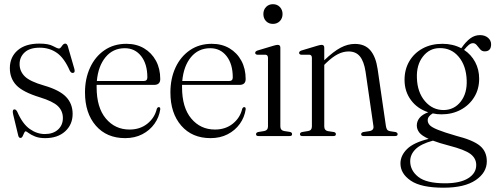

<svg xmlns="http://www.w3.org/2000/svg" viewBox="-20 -649 2363 916"><path d="M194 -9.5Q233.5 -9.5 256.8 -30.8Q280 -52 280 -86Q280 -119.5 256.5 -142.5Q233 -165.5 169.5 -185Q89.5 -209.5 58.2 -242.2Q27 -275 27 -324Q27 -376.5 64 -408.8Q101 -441 167.5 -441Q211.5 -441 232.8 -429.2Q254 -417.5 261.5 -417.5Q267.5 -417.5 275.2 -429.2Q283 -441 291 -441Q299.5 -441 303.5 -428.5L334 -323Q339.5 -305.5 331.5 -302Q320.5 -297.5 313 -311.5Q287 -371.5 251.8 -396.5Q216.5 -421.5 169.5 -421.5Q122 -421.5 97.8 -399.2Q73.5 -377 73.5 -343Q73.5 -309.5 97.8 -285Q122 -260.5 190 -241Q264 -219.5 295.2 -186.8Q326.5 -154 326.5 -105.5Q326.5 -55 291 -22.5Q255.5 10 195.5 10Q166.5 10 147 2Q127.5 -6 116.8 -14.2Q106 -22.5 102.5 -22.5Q98.5 -22.5 95.2 -14.8Q92 -7 88 1Q84 9 78 9Q69.5 9 67 -2.5L43 -102Q38 -123 45.5 -126.5Q55 -130 62.5 -115.5Q87.5 -58 121.8 -33.8Q156 -9.5 194 -9.5Z M744.5 -272Q744.5 -244 715 -244H441Q441 -238.5 441 -233Q441 -136 485 -83.5Q529 -31 598 -31Q648.5 -31 683.2 -59Q718 -87 728 -129.5Q731.5 -138 737.5 -138Q745.5 -138 744.5 -127Q739 -89.5 716.8 -58.2Q694.5 -27 658.8 -8.5Q623 10 577 10Q489 10 437.2 -49.5Q385.5 -109 385.5 -208Q385.5 -274 409.8 -326.5Q434 -379 478.5 -409.5Q523 -440 583 -440Q631 -440 667.2 -418.5Q703.5 -397 724 -359.2Q744.5 -321.5 744.5 -272ZM575.5 -419Q519 -419 483.8 -376.5Q448.5 -334 442 -262.5H665.5Q683 -262.5 683 -279.5Q683 -343.5 653.5 -381.2Q624 -419 575.5 -419Z M1152 -272Q1152 -244 1122.5 -244H848.5Q848.5 -238.5 848.5 -233Q848.5 -136 892.5 -83.5Q936.5 -31 1005.5 -31Q1056 -31 1090.8 -59Q1125.5 -87 1135.5 -129.5Q1139 -138 1145 -138Q1153 -138 1152 -127Q1146.5 -89.5 1124.2 -58.2Q1102 -27 1066.2 -8.5Q1030.5 10 984.5 10Q896.5 10 844.8 -49.5Q793 -109 793 -208Q793 -274 817.2 -326.5Q841.5 -379 886 -409.5Q930.5 -440 990.5 -440Q1038.5 -440 1074.8 -418.5Q1111 -397 1131.5 -359.2Q1152 -321.5 1152 -272ZM983 -419Q926.5 -419 891.2 -376.5Q856 -334 849.5 -262.5H1073Q1090.5 -262.5 1090.5 -279.5Q1090.5 -343.5 1061 -381.2Q1031.5 -419 983 -419Z M1282 -535Q1262 -535 1249.2 -548.2Q1236.5 -561.5 1236.5 -582Q1236.5 -602.5 1249.5 -615.8Q1262.5 -629 1282 -629Q1302.5 -629 1315.2 -615.5Q1328 -602 1328 -582Q1328 -561.5 1315 -548.2Q1302 -535 1282 -535ZM1317.5 -421.5V-45.5Q1317.5 -27.5 1335 -24L1364 -19.5Q1373.5 -17 1373.5 -9Q1373.5 0 1362.5 0H1212.5Q1201.5 0 1201.5 -9Q1201.5 -16 1211 -19L1241 -24Q1258.5 -27.5 1258.5 -45.5V-373Q1258.5 -386.5 1247 -388H1207Q1197.5 -389.5 1197.5 -397Q1197.5 -404 1208.5 -408L1285 -431Q1298.5 -435 1305 -435Q1317.5 -435 1317.5 -421.5Z M1527 -421.5V-361V-361.5Q1571 -403.5 1605 -421.5Q1639 -439.5 1673 -439.5Q1721 -439.5 1747 -408.8Q1773 -378 1781.5 -320L1821 -48.5Q1822.5 -37.5 1826.5 -31.2Q1830.5 -25 1841.5 -23L1867.5 -19Q1877 -16 1877 -9Q1877 0 1865.5 0H1714.5Q1703 0 1703 -9Q1703 -16 1713 -19L1742.5 -23.5Q1765 -27.5 1761.5 -48L1724 -307Q1716.5 -356 1697.2 -379.8Q1678 -403.5 1643 -403.5Q1617.5 -403.5 1591.8 -390.5Q1566 -377.5 1535.5 -348L1527 -339.5V-45.5Q1527 -27 1544 -23.5L1573.5 -19Q1582.5 -16.5 1582.5 -9Q1582.5 0 1571.5 0H1422Q1411 0 1411 -9Q1411 -16 1420.5 -19L1450.5 -24Q1468 -27 1468 -45.5V-373Q1468 -386.5 1456.5 -388H1416.5Q1407 -389.5 1407 -397Q1407 -404 1418 -408L1494.5 -431Q1508 -435 1514.5 -435Q1527 -435 1527 -421.5Z M2156.5 -1Q2237.5 19.5 2270 46.8Q2302.5 74 2302.5 120.5Q2302.5 174.5 2249.2 210.5Q2196 246.5 2096 246.5Q1989 246.5 1939.8 213Q1890.5 179.5 1890.5 131Q1890.5 93 1922 62Q1953.5 31 2025 13.5Q1992 -1.5 1980.2 -17Q1968.5 -32.5 1968.5 -50.5Q1968.5 -70 1981.2 -86.2Q1994 -102.5 2023 -113.5Q1971.5 -130 1940.8 -171.2Q1910 -212.5 1910 -268Q1910 -318 1932.8 -356.8Q1955.5 -395.5 1996.2 -417.8Q2037 -440 2091 -440Q2140.5 -440 2180.5 -419L2183 -422Q2202.5 -450 2223.5 -465.8Q2244.5 -481.5 2270 -481.5Q2293 -481.5 2308 -469Q2323 -456.5 2323 -437.5Q2323 -404 2292.5 -404Q2279 -404 2270.8 -413.8Q2262.5 -423.5 2254.8 -433.2Q2247 -443 2236.5 -443Q2226.5 -443 2216.5 -434.8Q2206.5 -426.5 2194 -411Q2227.5 -389 2246.8 -353.2Q2266 -317.5 2266 -273.5Q2266 -223.5 2242.2 -185.2Q2218.5 -147 2177.8 -125.2Q2137 -103.5 2086.5 -103.5Q2064.5 -103.5 2044.5 -108Q2020.5 -94 2020.5 -75.5Q2020.5 -62.5 2030.2 -52Q2040 -41.5 2069 -29.8Q2098 -18 2156.5 -1ZM2077 -419.5Q2028.5 -419 1997.5 -379Q1966.5 -339 1969 -277Q1971 -209 2007.5 -166.2Q2044 -123.5 2097.5 -124Q2147.5 -125 2178.2 -164.5Q2209 -204 2206.5 -266.5Q2204 -335.5 2168.5 -378Q2133 -420.5 2077 -419.5ZM1937 120Q1937 164.5 1975.8 195Q2014.5 225.5 2103 225.5Q2175 225.5 2213.5 201.5Q2252 177.5 2252 138.5Q2252 106.5 2224.8 85.8Q2197.5 65 2121.5 45.5Q2075.5 33.5 2045.5 22Q1988 37.5 1962.5 62.8Q1937 88 1937 120Z"/></svg>

Font: Fraunces 144pt Soft Light
Style: Regular
Weight: 300
Version: Version 1.000;[0bf87f6ff]